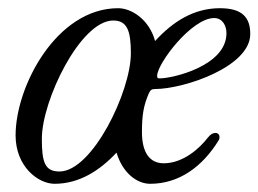

<svg xmlns="http://www.w3.org/2000/svg" viewBox="-20 -434 630 468"><path d="M113 14C173 14 223 -18 264 -62C279 -12 314 14 346 14C416 14 473 -27 513 -92C515 -95 515 -98 515 -100C515 -106 511 -110 505 -110C500 -110 493 -107 487 -99C467 -73 427 -36 379 -36C345 -36 326 -62 326 -112C326 -154 330 -177 343 -207C347 -215 350 -217 358 -217C428 -217 590 -271 590 -351C590 -392 570 -414 516 -414C452 -414 401 -381 358 -334C344 -386 301 -414 268 -414C118 -414 18 -224 18 -104C18 -28 73 14 113 14ZM370 -243C365 -243 363 -243 363 -249C363 -279 447 -390 502 -390C522 -390 532 -372 532 -353C532 -273 400 -243 370 -243ZM125 -16C89 -16 82 -39 82 -96C82 -189 176 -384 256 -384C290 -384 299 -359 299 -304C299 -211 205 -16 125 -16Z"/></svg>

Font: EB Garamond
Style: Italic
Weight: 400
Italic angle: -17.2°
Designer: Georg Duffner and Octavio Pardo
Foundry: Georg Duffner
Version: Version 1.000;PS 001.000;hotconv 1.0.88;makeotf.lib2.5.64775